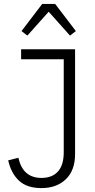

<svg xmlns="http://www.w3.org/2000/svg" viewBox="-20 -950 485 982"><path d="M364 -698V-162Q364 -79 317 -33.5Q270 12 192 12Q117 12 76.5 -26.5Q36 -65 22 -130L74 -143Q97 -40 192 -40Q247 -40 276.5 -73Q306 -106 306 -171V-647H88V-698ZM262 -930 368 -791 338 -768 229 -890 120 -768 90 -791 196 -930Z"/></svg>

Font: IBM Plex Sans Cond Light
Style: Regular
Weight: 300
Width: 3
Designer: Mike Abbink, Paul van der Laan, Pieter van Rosmalen
Foundry: Bold Monday
Version: Version 1.3